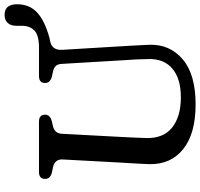

<svg xmlns="http://www.w3.org/2000/svg" viewBox="-38 -860 914 879"><g transform="rotate(-90 419.5 -421.0)"><path d="M584 -292 566 -596Q565 -614.5 556.5 -623.2Q548 -632 531 -636L509 -640.5Q478.5 -648.5 478.5 -672Q478.5 -700 510.5 -700H640Q697.5 -700 719 -721.2Q740.5 -742.5 740.5 -779.5V-804.5Q740.5 -829.5 753.8 -843.5Q767 -857.5 790.5 -857.5Q839 -857.5 839 -800.5Q839 -744 802 -709.2Q765 -674.5 688.5 -653L668 -648.5Q627 -639.5 630.5 -592L648.5 -292.5Q650 -267.5 651.2 -243.8Q652.5 -220 653.5 -194.5Q656.5 -101.5 587.2 -42.2Q518 17 380.5 17Q246.5 17 175.8 -39.8Q105 -96.5 107 -195Q107.5 -210.5 108.8 -234.5Q110 -258.5 111.5 -283Q113 -307.5 114 -324L128.5 -592Q130 -628 92 -636L70 -640.5Q39.5 -647.5 39.5 -672Q39.5 -700 71 -700H301.5Q333.5 -700 333.5 -672Q333.5 -649 302.5 -641L280.5 -636Q247.5 -628.5 246 -594L231.5 -323Q229.5 -288.5 228.5 -260.5Q227.5 -232.5 226.5 -209Q224.5 -130.5 274.5 -90.5Q324.5 -50.5 413 -50.5Q499.5 -50.5 545.2 -90.2Q591 -130 588 -201Q587.5 -233.5 586.5 -253.8Q585.5 -274 584 -292Z"/></g></svg>

Font: Fraunces 9pt SuperSoft
Style: Regular
Weight: 400
Version: Version 1.000;[b76b70a41]